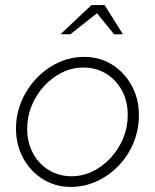

<svg xmlns="http://www.w3.org/2000/svg" viewBox="-20 -726 609 756"><path d="M258 10Q198 10 149 -20.5Q100 -51 71.5 -103Q43 -155 43 -219Q43 -276 64.5 -327Q86 -378 123.5 -417.5Q161 -457 209.5 -479.5Q258 -502 312 -502Q373 -502 421.5 -471.5Q470 -441 498.5 -389Q527 -337 527 -273Q527 -216 506 -164.5Q485 -113 447.5 -74Q410 -35 361.5 -12.5Q313 10 258 10ZM262 -32Q306 -32 345.5 -51.5Q385 -71 416 -104.5Q447 -138 465 -181.5Q483 -225 483 -273Q483 -327 460.5 -369Q438 -411 398.5 -435.5Q359 -460 308 -460Q264 -460 224.5 -440.5Q185 -421 154 -387.5Q123 -354 105 -310.5Q87 -267 87 -219Q87 -166 109.5 -123.5Q132 -81 172 -56.5Q212 -32 262 -32ZM218 -591 340 -706H392L464 -591H429L362 -674L257 -591Z"/></svg>

Font: Red Hat Display VF
Style: Italic
Weight: 300
Italic angle: -12°
Designer: Pentagram, MCKL
Foundry: Pentagram, MCKL
Version: Version 1.023